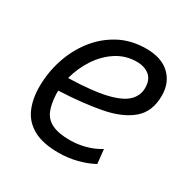

<svg xmlns="http://www.w3.org/2000/svg" viewBox="-129 -647 762 776"><g transform="rotate(30 252.0 -259.0)"><path d="M241 12Q167 12 123 -12.5Q79 -37 60 -80.5Q41 -124 41 -181Q41 -246 61 -308Q81 -370 119.5 -420Q158 -470 213.5 -500Q269 -530 340 -530Q410 -530 449 -493.5Q488 -457 488 -396Q488 -322 441 -282Q394 -242 310 -226Q226 -210 115 -205Q115 -201 115 -196.5Q115 -192 115 -188Q117 -144 129 -114.5Q141 -85 171.5 -70Q202 -55 256 -55Q291 -55 326.5 -64.5Q362 -74 393 -93L400 -27Q367 -9 325.5 1.5Q284 12 241 12ZM124 -269Q235 -272 298 -287Q361 -302 387.5 -328Q414 -354 414 -390Q414 -428 391.5 -446.5Q369 -465 332 -465Q281 -465 239 -438Q197 -411 167.5 -366.5Q138 -322 124 -269Z"/></g></svg>

Font: Ubuntu Sans
Style: Italic
Weight: 400
Italic angle: -13.5°
Designer: Dalton Maag Ltd
Foundry: Dalton Maag Ltd
Version: Version 1.006